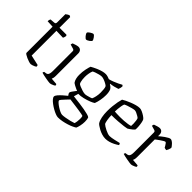

<svg xmlns="http://www.w3.org/2000/svg" viewBox="-65 -1297 2082 2082"><g transform="rotate(45 975.5 -256.5)"><path d="M230 0Q219 0 199.5 -6Q180 -12 160 -21Q140 -30 126 -39Q112 -48 112 -54V-455L32 -459Q32 -474 35.5 -483.5Q39 -493 42 -495L93 -499Q104 -500 109 -505Q114 -510 114 -526V-649Q122 -655 134 -663Q146 -671 158 -673L173 -663V-500H279L288 -489Q287 -477 283 -466Q279 -455 276 -450L173 -453V-73L290 -47Q292 -45 294 -39.5Q296 -34 296 -27Q290 -20 277 -14Q264 -8 250.5 -4Q237 0 230 0Z M521 0Q514 0 496 -2.5Q478 -5 457 -9Q436 -13 417 -17Q398 -21 387 -25Q387 -31 389.5 -36.5Q392 -42 394 -44L421 -48Q432 -50 439.5 -57.5Q447 -65 450.5 -80.5Q454 -96 454 -119V-420Q454 -429 450 -434.5Q446 -440 436 -443L387 -457Q388 -465 390.5 -471.5Q393 -478 394 -481Q408 -487 431.5 -493.5Q455 -500 465 -500Q489 -500 501.5 -484.5Q514 -469 514 -446V-105Q514 -83 510.5 -69Q507 -55 504 -50L580 -44Q583 -40 584.5 -35.5Q586 -31 586 -26Q580 -20 568 -14Q556 -8 543.5 -4Q531 0 521 0ZM467 -613Q462 -613 454 -619.5Q446 -626 438 -635.5Q430 -645 425 -654.5Q420 -664 420 -670Q420 -676 427 -683Q434 -690 444.5 -697Q455 -704 465 -708.5Q475 -713 481 -713Q487 -713 494.5 -706.5Q502 -700 509 -690Q516 -680 521 -670.5Q526 -661 526 -655Q526 -650 519.5 -643Q513 -636 503.5 -629Q494 -622 484 -617.5Q474 -613 467 -613Z M848 200Q833 200 809.5 191Q786 182 759.5 167Q733 152 709.5 134.5Q686 117 671.5 100Q657 83 657 70Q657 56 674 36Q691 16 715.5 -6Q740 -28 762 -45Q758 -50 751.5 -60Q745 -70 745 -78Q745 -85 756.5 -103Q768 -121 782.5 -138.5Q797 -156 806 -163L829 -155L809 -85Q819 -83 847 -80Q875 -77 911 -72.5Q947 -68 983 -61.5Q1019 -55 1045.5 -48Q1072 -41 1080 -33Q1085 -20 1087 -5.5Q1089 9 1089 25Q1089 57 1082 89Q1075 121 1067 137Q1054 146 1030.5 157Q1007 168 976.5 177.5Q946 187 913 193.5Q880 200 848 200ZM861 148Q879 148 909 143Q939 138 970 130.5Q1001 123 1019 116Q1024 105 1027 82Q1030 59 1030 43Q1030 33 1029 20Q1028 7 1024 0Q1022 -2 1001 -6Q980 -10 950.5 -14.5Q921 -19 890 -23Q859 -27 836 -30Q813 -33 807 -34Q790 -16 771 4Q752 24 739 39.5Q726 55 726 61Q726 69 742 83.5Q758 98 781 113Q804 128 826 138Q848 148 861 148ZM821 -137Q791 -150 770.5 -159.5Q750 -169 737 -176Q724 -183 716.5 -188.5Q709 -194 706 -200Q696 -216 690.5 -239Q685 -262 685 -290Q685 -336 693.5 -377Q702 -418 710 -439Q720 -445 739.5 -455Q759 -465 784 -475.5Q809 -486 835 -493Q861 -500 884 -500Q898 -500 918.5 -494Q939 -488 946 -484Q971 -490 999 -501Q1027 -512 1052 -524Q1077 -536 1092 -545L1105 -536Q1105 -520 1101.5 -505.5Q1098 -491 1094 -483Q1072 -475 1045 -468.5Q1018 -462 991 -459V-455Q1002 -448 1012 -440.5Q1022 -433 1033 -418Q1040 -403 1043.5 -383Q1047 -363 1047 -341Q1047 -301 1039.5 -261.5Q1032 -222 1021 -194Q1007 -183 973 -169.5Q939 -156 898 -146Q857 -136 821 -137ZM877 -186Q888 -186 906.5 -190.5Q925 -195 942 -200.5Q959 -206 964 -209Q973 -226 979.5 -256.5Q986 -287 986 -318Q986 -347 983.5 -370Q981 -393 974 -406Q966 -414 947 -424.5Q928 -435 907.5 -442.5Q887 -450 872 -450Q857 -450 834.5 -444.5Q812 -439 791.5 -431.5Q771 -424 762 -418Q754 -400 749 -372.5Q744 -345 744 -318Q744 -298 746 -279.5Q748 -261 752 -247Q756 -233 761 -226Q766 -220 788 -210.5Q810 -201 835.5 -193.5Q861 -186 877 -186Z M1375 0Q1348 0 1320.5 -8.5Q1293 -17 1269.5 -29.5Q1246 -42 1230 -53.5Q1214 -65 1210 -71Q1193 -97 1185 -138.5Q1177 -180 1177 -225Q1177 -267 1181 -305Q1185 -343 1191 -374.5Q1197 -406 1204 -428Q1218 -437 1242 -449Q1266 -461 1295 -472.5Q1324 -484 1353 -492Q1382 -500 1406 -500Q1422 -500 1445 -489.5Q1468 -479 1488.5 -465Q1509 -451 1517 -440Q1524 -429 1529 -402.5Q1534 -376 1536 -348Q1538 -320 1536 -303Q1528 -292 1514 -280.5Q1500 -269 1486.5 -260Q1473 -251 1466 -247Q1456 -244 1421.5 -239.5Q1387 -235 1339 -231.5Q1291 -228 1241 -228Q1242 -189 1247.5 -157.5Q1253 -126 1260 -112Q1268 -104 1284 -94Q1300 -84 1319 -74.5Q1338 -65 1356 -59Q1374 -53 1387 -53Q1400 -53 1418.5 -56Q1437 -59 1456.5 -63.5Q1476 -68 1492.5 -72Q1509 -76 1518 -78Q1522 -76 1525.5 -68.5Q1529 -61 1530 -57Q1507 -41 1481 -28Q1455 -15 1428 -7.5Q1401 0 1375 0ZM1321 -279Q1351 -279 1381 -281Q1411 -283 1436 -287Q1461 -291 1475 -296Q1477 -312 1476 -333.5Q1475 -355 1472.5 -374.5Q1470 -394 1465 -405Q1461 -410 1445.5 -419.5Q1430 -429 1412.5 -437Q1395 -445 1383 -445Q1371 -445 1344.5 -438Q1318 -431 1293 -422.5Q1268 -414 1258 -407Q1252 -392 1248 -369.5Q1244 -347 1242 -323.5Q1240 -300 1240 -282Q1254 -281 1275.5 -280Q1297 -279 1321 -279Z M1766 0Q1759 0 1741.5 -2.5Q1724 -5 1703 -9Q1682 -13 1663 -17Q1644 -21 1633 -25Q1633 -31 1635.5 -36.5Q1638 -42 1640 -44L1667 -48Q1678 -50 1685.5 -57.5Q1693 -65 1696.5 -80.5Q1700 -96 1700 -119V-420Q1700 -429 1696 -434.5Q1692 -440 1682 -443L1633 -457Q1634 -465 1636.5 -471.5Q1639 -478 1640 -481Q1654 -487 1677.5 -493.5Q1701 -500 1711 -500Q1735 -500 1747.5 -485Q1760 -470 1760 -446V-424Q1769 -432 1785 -445Q1801 -458 1819 -470.5Q1837 -483 1853 -491.5Q1869 -500 1879 -500Q1889 -500 1901.5 -492Q1914 -484 1925 -472.5Q1936 -461 1943.5 -450.5Q1951 -440 1951 -436Q1951 -432 1948.5 -422.5Q1946 -413 1941.5 -402Q1937 -391 1930 -380Q1921 -380 1912.5 -382.5Q1904 -385 1900 -386Q1895 -395 1887.5 -407.5Q1880 -420 1873 -429Q1866 -438 1860 -438Q1854 -438 1840 -430Q1826 -422 1810 -411Q1794 -400 1780 -389.5Q1766 -379 1760 -374V-105Q1760 -83 1756.5 -69Q1753 -55 1750 -50L1826 -44Q1828 -42 1830 -37.5Q1832 -33 1832 -26Q1826 -20 1814 -14Q1802 -8 1789 -4Q1776 0 1766 0Z"/></g></svg>

Font: Texturina 12pt Thin
Style: Regular
Weight: 250
Designer: Guillermo Torres Carreño
Foundry: Omnibus-Type
Version: Version 1.002